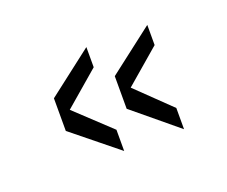

<svg xmlns="http://www.w3.org/2000/svg" viewBox="-49 -562 383 324"><g transform="rotate(-20 142.5 -399.5)"><path d="M46.9 -372.1 127.9 -306.6V-321.3V-344.7L65.4 -403.3L127.9 -457V-477.5V-493.2L46.9 -430.7ZM156.2 -372.1 235.4 -306.6V-321.3V-344.7L174.8 -403.3L237.3 -457V-477.5V-493.2L156.2 -430.7Z"/></g></svg>

Font: Caledo
Style: Light
Weight: 300
Designer: BSozoo
Foundry: BSozoo
Version: Version 002.000